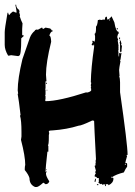

<svg xmlns="http://www.w3.org/2000/svg" viewBox="-63 -771 558 795"><path d="M389.2 -689.9V-686Q393.1 -686 393.1 -689.9ZM420.4 -654.8H424.3V-648.9Q420.4 -648.9 420.4 -652.8ZM430.2 -615.7H434.1V-607.9Q430.2 -607.9 430.2 -611.8ZM432.1 -604H434.1Q437.5 -604 439.9 -590.3Q438 -586.4 438 -584.5Q441.9 -584 441.9 -580.6L439.9 -561Q441.9 -561 441.9 -559.1L434.1 -555.2V-586.4Q434.1 -590.8 432.1 -594.2L434.1 -598.1Q432.1 -602.1 432.1 -604ZM127.4 -428.2H131.3V-424.3H127.4ZM129.4 -398.9H133.3V-397H129.4ZM453.6 -88.4H457.5V-92.3Q453.6 -91.8 453.6 -88.4ZM127.4 -68.8H131.3V-66.9H127.4ZM397 -39.6V-33.7H398.9V-39.6ZM334.5 -31.7V-29.8L332.5 -18.1H328.6V-20Q330.1 -31.7 334.5 -31.7ZM338.4 -8.3H344.2V-4.4H338.4ZM149.9 -650.4Q149.4 -649.9 148.9 -648.9Q148.9 -645 154.8 -645V-641.1Q147 -641.1 141.1 -623.5Q147.9 -623.5 148.9 -598.1Q127.4 -511.7 127.4 -461.4L129.4 -434.1H125.5V-404.8Q125.5 -402.8 123.5 -402.8L125.5 -398.9V-379.4Q125.5 -377.4 123.5 -377.4L125.5 -373.5V-359.9Q125.5 -357.9 123.5 -357.9Q125.5 -354 125.5 -352.1Q181.2 -352.1 295.4 -389.2V-387.2Q314.9 -391.1 314.9 -398.9Q313 -402.8 313 -404.8H314.9L313 -408.7V-410.6Q313 -412.6 314.9 -412.6L313 -416.5Q313 -422.9 314.9 -426.3Q314.9 -430.2 313 -430.2Q314 -489.3 326.7 -576.7V-586.4H324.7Q324.7 -582.5 322.8 -582.5Q318.8 -584.5 316.9 -584.5V-588.4Q320.8 -593.3 320.8 -596.2Q318.8 -600.1 318.8 -602.1H322.8L328.6 -598.1L330.6 -607.9V-621.6L328.6 -631.3Q334.5 -631.3 334.5 -652.8V-660.6Q340.3 -665.5 342.3 -688Q346.7 -688 350.1 -689.9Q354 -688 356 -688L363.8 -689.9H371.6Q371.6 -701.7 377.4 -701.7H379.4L381.3 -689.9Q388.7 -689.9 398.9 -703.6L410.6 -678.2Q417 -639.2 428.2 -639.2V-631.3Q424.8 -631.3 422.4 -617.7L426.3 -606Q426.3 -604 424.3 -604L428.2 -578.6H426.3L428.2 -574.7Q428.2 -572.8 426.3 -572.8L428.2 -568.8L426.3 -559.1L428.2 -555.2Q428.2 -553.2 426.3 -553.2Q428.2 -545.9 428.2 -537.6H430.2V-547.4Q428.2 -551.3 428.2 -553.2L434.1 -549.3H436V-553.2L439.9 -551.3Q436 -520 434.1 -520Q434.1 -518.1 436 -518.1Q430.2 -487.8 430.2 -481Q432.1 -456.5 432.1 -455.6H430.2Q434.1 -446.8 434.1 -430.2V-389.2Q465.3 -171.9 465.3 -129.4H461.4V-127.4Q461.4 -125.5 463.4 -125.5Q455.6 -99.6 455.6 -94.2L459.5 -96.2Q463.4 -95.7 463.4 -92.3V-80.6Q457.5 -74.2 449.7 -57.1Q418.5 -49.3 400.9 -37.6V-35.6Q406.7 -35.6 406.7 -31.7Q406.7 -13.7 387.2 -4.4H385.3V-8.3H375.5V-0.5H371.6V-2.4L373.5 -6.3Q371.6 -6.3 367.7 -8.3Q364.3 -6.3 359.9 -6.3L357.9 -10.3L354 -8.3L344.2 -14.2L346.2 -18.1V-33.7H336.4L338.4 -37.6Q328.6 -39.6 328.6 -41.5Q328.6 -46.4 334.5 -55.2Q330.6 -55.2 330.6 -59.1V-61H334.5Q334.5 -64 328.6 -84.5Q332.5 -84.5 332.5 -88.4V-98.1H334.5L332.5 -102.1Q332.5 -104 334.5 -104Q334.5 -106 332.5 -106Q332.5 -109.9 334.5 -109.9Q326.7 -256.3 326.7 -270L322.8 -272H318.8Q273.9 -250.5 262.2 -250.5Q214.4 -235.4 154.8 -231Q139.2 -231 139.2 -227.1Q139.2 -221.2 141.1 -221.2L139.2 -211.4V-203.6Q139.2 -170.4 135.3 -170.4L137.2 -166.5V-143.1H133.3Q125.5 -73.7 125.5 -59.1L129.4 -61H131.3L127.4 -55.2V-51.3Q127.4 -41.5 141.1 -20Q137.2 -8.3 125.5 -8.3L117.7 -14.2H115.7Q96.2 3.4 88.4 3.4H82.5Q59.1 -6.3 59.1 -33.7Q55.2 -47.9 39.6 -66.9V-72.8Q39.6 -81.1 41.5 -88.4Q41.5 -124 23.9 -191.9L25.9 -205.6V-225.1Q25.9 -272.5 20 -291.5L22 -295.4Q15.1 -356 10.3 -381.3Q10.3 -383.3 12.2 -383.3L10.3 -397Q10.3 -444.8 29.8 -525.9L61 -615.7Q67.4 -632.3 80.6 -643.1Q82.5 -648.9 92.3 -648.9V-647L109.9 -656.7Q113.8 -656.7 113.8 -650.9H115.7L125.5 -656.7L146 -652.8V-650.4ZM0.5 -751.5H3.9Q3.9 -737.8 16.1 -730L18.1 -720.7H16.1Q20 -710.9 20 -705.1H18.1Q24.4 -685.1 30.3 -674.3L28.8 -650.9V-627.9Q28.8 -624 35.6 -624V-622.1L24.9 -612.3V-610.4Q24.9 -540.5 16.1 -540.5L12.7 -538.6Q-12.7 -542.5 -17.1 -542.5Q-23.9 -540.5 -29.3 -540.5Q-43.5 -564.5 -43.5 -585V-637.2Q-43.5 -651.9 -32.7 -712.9Q-32.7 -718.8 -29.3 -718.8Q-27.8 -709 -23.9 -709Q-20 -716.3 -10.3 -722.7H-4.9Q-1.5 -718.8 5.9 -718.8Q5.9 -726.1 0.5 -751.5Z"/></svg>

Font: Mister Brush
Style: Regular
Weight: 400
Designer: GGBotNet
Foundry: GGBotNet
Version: 1.00